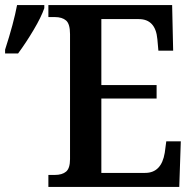

<svg xmlns="http://www.w3.org/2000/svg" viewBox="-65 -734 763 754"><path d="M125 -47H150Q179 -47 194.5 -60Q210 -73 210 -109V-600Q210 -640 194.5 -653.5Q179 -667 150 -667H125V-714H611L615 -535H557L553 -580Q546 -659 480 -659H333V-400H550V-347H333V-55H505Q569 -55 582 -134L588 -179H645L639 0H125ZM-45 -539Q-11 -644 2 -714H109V-702Q97 -667 67 -616.5Q37 -566 6 -524H-45Z"/></svg>

Font: Noto Serif NarrowSemiBold
Style: Regular
Weight: 600
Width: 4
Designer: Monotype Design Team
Foundry: Monotype Imaging Inc.
Version: Version 1.001